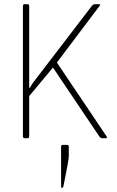

<svg xmlns="http://www.w3.org/2000/svg" viewBox="-20 -663 563 921"><path d="M310 41V88Q310 103 284 232Q282 238 277.5 238Q273 238 273 232V41Q273 32 281 32H302Q310 32 310 41ZM112 0H98Q90 0 90 -9V-634Q90 -643 98 -643H112Q120 -643 120 -634V-242H124Q130 -255 139 -267L420 -634Q427 -643 436 -643H455Q465 -643 457 -634L253 -363L491 -9Q497 0 487 0H471Q462 0 456 -9L234 -339L120 -202V-9Q120 0 112 0Z"/></svg>

Font: Rajdhani Light
Style: Regular
Weight: 300
Designer: Satya Rajpurohit, Jyotish Sonowal
Foundry: Indian Type Foundry
Version: Version 1.201;PS 1.0;hotconv 1.0.78;makeotf.lib2.5.61930; tt